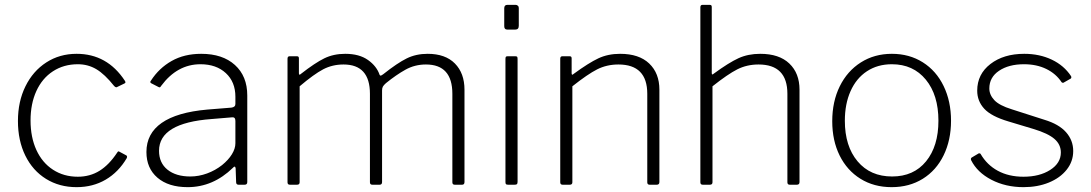

<svg xmlns="http://www.w3.org/2000/svg" viewBox="-20 -762 4501 792"><path d="M495 -429C446.3 -503 380 -540 296 -540C249.3 -540 207.7 -528.2 171 -504.5C134.3 -480.8 105.7 -448 85 -406C64.3 -364 54 -316.3 54 -263C54 -209 64.2 -161.3 84.5 -120C104.8 -78.7 133.3 -46.7 170 -24C206.7 -1.3 248.7 10 296 10C340.7 10 380.7 -0.3 416 -21C451.3 -41.7 480.3 -71.3 503 -110C505 -115.3 504.3 -119 501 -121L473 -136C471 -137.3 469.3 -137.8 468 -137.5C466.7 -137.2 465 -135.3 463 -132C441 -98.7 416.8 -73.8 390.5 -57.5C364.2 -41.2 334.3 -33 301 -33C262.3 -33 228.2 -42.7 198.5 -62C168.8 -81.3 146 -108.5 130 -143.5C114 -178.5 106 -219 106 -265C106 -311 114 -351.5 130 -386.5C146 -421.5 168.8 -448.7 198.5 -468C228.2 -487.3 262.3 -497 301 -497C329 -497 354.5 -490.2 377.5 -476.5C400.5 -462.8 425 -439.7 451 -407C454.3 -403.7 457 -402 459 -402C461 -402 462.3 -402.3 463 -403L494 -418C496 -419.3 497.2 -420.7 497.5 -422C497.8 -423.3 497 -425.7 495 -429Z M754 10C824 10 886.3 -16.7 941 -70C943.7 -73.3 946 -74.8 948 -74.5C950 -74.2 951.3 -72 952 -68L954 -11C954 -3.7 957.3 0 964 0H989C996.3 0 1000 -3.7 1000 -11V-368C1000 -421.3 983 -463.3 949 -494C915 -524.7 868.7 -540 810 -540C763.3 -540 722.7 -530.2 688 -510.5C653.3 -490.8 625 -464 603 -430C599 -425.3 599 -421.7 603 -419L634 -403C636.7 -401.7 638.7 -401.3 640 -402C641.3 -402.7 643 -404.7 645 -408C689 -467.3 743 -497 807 -497C850.3 -497 885.2 -484.8 911.5 -460.5C937.8 -436.2 951 -403.7 951 -363V-333C951 -324.3 945.3 -319.3 934 -318L835 -310C751.7 -302.7 689 -284.3 647 -255C605 -225.7 584 -185.7 584 -135C584 -90.3 599.2 -55 629.5 -29C659.8 -3 701.3 10 754 10ZM937 -278C946.3 -279.3 951 -274.3 951 -263V-171C951 -156.3 946.2 -141.2 936.5 -125.5C926.8 -109.8 913.3 -95 896 -81C877.3 -66.3 856.7 -54.8 834 -46.5C811.3 -38.2 788.3 -34 765 -34C725.7 -34 694.3 -43.3 671 -62C647.7 -80.7 636 -106.7 636 -140C636 -216.7 708.3 -260.3 853 -271Z M1166 -10C1166 -3.3 1169.3 0 1176 0H1205C1212.3 0 1216 -3.3 1216 -10V-406C1255.3 -439.3 1287.7 -462.7 1313 -476C1338.3 -489.3 1366.3 -496 1397 -496C1469.7 -496 1506 -455.7 1506 -375V-10C1506 -3.3 1509.3 0 1516 0H1546C1552.7 0 1556 -3.7 1556 -11V-389C1556 -395.7 1557.2 -401 1559.5 -405C1561.8 -409 1566 -413.7 1572 -419C1600 -441.7 1626.8 -460.2 1652.5 -474.5C1678.2 -488.8 1706.3 -496 1737 -496C1809.7 -496 1846 -455.7 1846 -375V-10C1846 -3.3 1849.3 0 1856 0H1886C1892.7 0 1896 -3.7 1896 -11V-392C1896 -437.3 1882.8 -473.3 1856.5 -500C1830.2 -526.7 1792.7 -540 1744 -540C1712 -540 1683.2 -533.7 1657.5 -521C1631.8 -508.3 1599.7 -486.7 1561 -456C1555.7 -452 1552 -450 1550 -450C1548.7 -450 1547.3 -451 1546 -453C1538 -477 1522 -497.5 1498 -514.5C1474 -531.5 1442.7 -540 1404 -540C1372 -540 1343.3 -533.8 1318 -521.5C1292.7 -509.2 1260.3 -487.7 1221 -457C1218.3 -454.3 1216.3 -453.3 1215 -454C1213.7 -454.7 1213 -456.7 1213 -460V-521C1213 -524.3 1212.3 -526.7 1211 -528C1209.7 -529.3 1207.3 -530 1204 -530H1175C1169 -530 1166 -526.7 1166 -520Z M2120 -656V-729C2120 -733 2118.7 -736.2 2116 -738.5C2113.3 -740.8 2110.3 -742 2107 -742H2073C2064.3 -742 2060 -737.3 2060 -728V-654C2060 -644.7 2064 -640 2072 -640H2106C2115.3 -640 2120 -645.3 2120 -656ZM2115 -13V-519C2115 -523.7 2114.3 -526.7 2113 -528C2111.7 -529.3 2109 -530 2105 -530H2075C2071 -530 2068.3 -529.3 2067 -528C2065.7 -526.7 2065 -523.7 2065 -519V-11C2065 -6.3 2065.8 -3.3 2067.5 -2C2069.2 -0.7 2072.3 0 2077 0H2102C2107.3 0 2110.8 -0.8 2112.5 -2.5C2114.2 -4.2 2115 -7.7 2115 -13Z M2291 -10C2291 -3.3 2294.3 0 2301 0H2330C2337.3 0 2341 -3.3 2341 -10V-406C2383 -439.3 2417.2 -462.7 2443.5 -476C2469.8 -489.3 2499 -496 2531 -496C2610.3 -496 2650 -455.7 2650 -375V-10C2650 -3.3 2653.3 0 2660 0H2689C2696.3 0 2700 -3.7 2700 -11V-392C2700 -437.3 2686 -473.3 2658 -500C2630 -526.7 2590 -540 2538 -540C2504.7 -540 2474.8 -533.8 2448.5 -521.5C2422.2 -509.2 2388 -487.7 2346 -457C2343.3 -454.3 2341.3 -453.3 2340 -454C2338.7 -454.7 2338 -456.7 2338 -460V-521C2338 -524.3 2337.3 -526.7 2336 -528C2334.7 -529.3 2332.3 -530 2329 -530H2300C2294 -530 2291 -526.7 2291 -520Z M2869 -10C2869 -3.3 2872.3 0 2879 0H2908C2915.3 0 2919 -3.3 2919 -10V-406C2961 -439.3 2995.2 -462.7 3021.5 -476C3047.8 -489.3 3077 -496 3109 -496C3188.3 -496 3228 -455.7 3228 -375V-10C3228 -3.3 3231.3 0 3238 0H3267C3274.3 0 3278 -3.7 3278 -11V-392C3278 -437.3 3264 -473.3 3236 -500C3208 -526.7 3168 -540 3116 -540C3082.7 -540 3052.8 -534 3026.5 -522C3000.2 -510 2966 -488.7 2924 -458C2921.3 -455.3 2919.3 -454.3 2918 -455C2916.7 -455.7 2916 -457.7 2916 -461V-733C2916 -736.3 2915.3 -738.7 2914 -740C2912.7 -741.3 2910.3 -742 2907 -742H2878C2872 -742 2869 -738.7 2869 -732Z M3529.5 -24.5C3566.5 -1.5 3609.3 10 3658 10C3706.7 10 3749.5 -1.5 3786.5 -24.5C3823.5 -47.5 3852.2 -79.8 3872.5 -121.5C3892.8 -163.2 3903 -210.7 3903 -264C3903 -317.3 3892.8 -365 3872.5 -407C3852.2 -449 3823.5 -481.7 3786.5 -505C3749.5 -528.3 3707 -540 3659 -540C3611 -540 3568.3 -528.2 3531 -504.5C3493.7 -480.8 3464.7 -448 3444 -406C3423.3 -364 3413 -316 3413 -262C3413 -208.7 3423.2 -161.5 3443.5 -120.5C3463.8 -79.5 3492.5 -47.5 3529.5 -24.5ZM3800 -96.5C3766 -54.8 3719.3 -34 3660 -34C3600 -34 3552.5 -54.8 3517.5 -96.5C3482.5 -138.2 3465 -194 3465 -264C3465 -310 3472.8 -350.7 3488.5 -386C3504.2 -421.3 3526.7 -448.7 3556 -468C3585.3 -487.3 3619.7 -497 3659 -497C3717.7 -497 3764.3 -475.8 3799 -433.5C3833.7 -391.2 3851 -334.7 3851 -264C3851 -194 3834 -138.2 3800 -96.5Z M4296 -477.5C4322.7 -464.5 4343.7 -446.3 4359 -423C4360.3 -421.7 4362 -420.8 4364 -420.5C4366 -420.2 4367.7 -420.7 4369 -422L4397 -438C4399.7 -440.7 4400 -444 4398 -448C4378.7 -477.3 4352.2 -500 4318.5 -516C4284.8 -532 4247 -540 4205 -540C4148.3 -540 4101.8 -526 4065.5 -498C4029.2 -470 4011 -433.3 4011 -388C4011 -359.3 4020.7 -334.5 4040 -313.5C4059.3 -292.5 4092.7 -275 4140 -261L4243 -230C4283 -218 4311.8 -204.3 4329.5 -189C4347.2 -173.7 4356 -155 4356 -133C4356 -103.7 4341.3 -79.7 4312 -61C4282.7 -42.3 4246 -33 4202 -33C4161.3 -33 4126 -41.2 4096 -57.5C4066 -73.8 4042.3 -97 4025 -127C4024.3 -128.3 4022.8 -129.2 4020.5 -129.5C4018.2 -129.8 4016.3 -129.3 4015 -128L3988 -112C3984.7 -109.3 3984 -105.7 3986 -101C4002.7 -67.7 4030.5 -40.8 4069.5 -20.5C4108.5 -0.2 4152.7 10 4202 10C4240.7 10 4275.5 3.7 4306.5 -9C4337.5 -21.7 4362 -39.3 4380 -62C4398 -84.7 4407 -110.3 4407 -139C4407 -168.3 4397.2 -194.2 4377.5 -216.5C4357.8 -238.8 4328 -256 4288 -268L4154 -311C4119.3 -321.7 4095.2 -334.3 4081.5 -349C4067.8 -363.7 4061 -379.7 4061 -397C4061 -427.7 4074.3 -452 4101 -470C4127.7 -488 4162 -497 4204 -497C4238.7 -497 4269.3 -490.5 4296 -477.5Z"/></svg>

Font: Libre Franklin ExtraLight
Style: Regular
Weight: 275
Designer: Pablo Impallari, Rodrigo Fuenzalida
Foundry: Impallari Type
Version: Version 1.002; ttfautohint (v1.5)